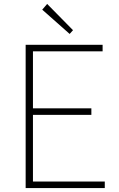

<svg xmlns="http://www.w3.org/2000/svg" viewBox="-20 -953 602 973"><path d="M110 -726H500V-693H147V-404H443V-371H147V-33H511V0H110ZM194 -904 219 -933 350 -800 333 -781Z"/></svg>

Font: Noto Sans CJK TC Thin
Style: Regular
Weight: 250
Designer: Ryoko NISHIZUKA ???? (kana & ideographs); Paul D. Hunt (Latin, Greek & Cyrillic); Wenlong ZHANG ??? (bopomofo); Sandoll 
Foundry: Adobe Systems Incorporated
Version: Version 1.004 January 19, 2016